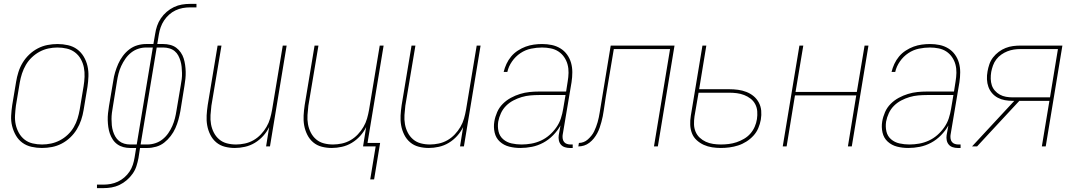

<svg xmlns="http://www.w3.org/2000/svg" viewBox="-20 -755 5540 990"><path d="M196 8Q169 8 142.5 2Q116 -4 95.5 -19Q75 -34 62 -56.5Q49 -79 42.5 -105Q36 -131 37.5 -158.5Q39 -186 43 -213L63 -333Q67 -358 75 -383.5Q83 -409 97 -432Q111 -455 131 -474Q151 -493 175 -505.5Q199 -518 225 -523Q251 -528 277 -528Q304 -528 330.5 -522Q357 -516 377.5 -501Q398 -486 411.5 -463.5Q425 -441 431 -415Q437 -389 436 -361.5Q435 -334 431 -307L411 -187Q407 -162 398.5 -136.5Q390 -111 376 -88Q362 -65 342 -46Q322 -27 298 -14.5Q274 -2 248 3Q222 8 196 8ZM197 -10Q220 -10 243.5 -15Q267 -20 289 -31.5Q311 -43 329.5 -60.5Q348 -78 360.5 -99.5Q373 -121 380 -144Q387 -167 391 -190L411 -310Q415 -334 416 -359Q417 -384 412.5 -407Q408 -430 396.5 -450.5Q385 -471 366.5 -485Q348 -499 324.5 -504.5Q301 -510 276 -510Q253 -510 229.5 -505Q206 -500 184.5 -488.5Q163 -477 144.5 -459.5Q126 -442 113.5 -420.5Q101 -399 93.5 -376Q86 -353 82 -330L62 -210Q59 -186 57.5 -161Q56 -136 61 -113Q66 -90 77.5 -69.5Q89 -49 107 -35Q125 -21 148.5 -15.5Q172 -10 197 -10Z M480 215V197H513Q532 197 551 193.5Q570 190 588 181.5Q606 173 621.5 159.5Q637 146 648 129.5Q659 113 665 94.5Q671 76 674 57L682 8H651Q633 8 616 3.5Q599 -1 585 -11Q571 -21 561.5 -35.5Q552 -50 546.5 -66Q541 -82 538.5 -99.5Q536 -117 535.5 -135Q535 -153 537 -171.5Q539 -190 542 -208L564 -338Q567 -360 573.5 -382Q580 -404 589.5 -425.5Q599 -447 613.5 -466.5Q628 -486 647 -500.5Q666 -515 688.5 -521.5Q711 -528 733 -528H771L780 -580Q783 -601 790 -621.5Q797 -642 809.5 -660.5Q822 -679 839.5 -694Q857 -709 877 -718.5Q897 -728 918 -731.5Q939 -735 960 -735H993V-717H960Q941 -717 922 -713.5Q903 -710 885 -701.5Q867 -693 852 -679.5Q837 -666 826 -649.5Q815 -633 808.5 -614.5Q802 -596 799 -577L791 -528H822Q840 -528 857.5 -523.5Q875 -519 888.5 -509Q902 -499 912 -484.5Q922 -470 927 -454Q932 -438 934.5 -420.5Q937 -403 937.5 -385Q938 -367 936 -348.5Q934 -330 931 -312L910 -182Q906 -160 900 -138Q894 -116 884.5 -94.5Q875 -73 860 -53.5Q845 -34 826.5 -19.5Q808 -5 785 1.5Q762 8 740 8H702L694 60Q690 81 683.5 101.5Q677 122 664 140.5Q651 159 633.5 174Q616 189 596 198.5Q576 208 555 211.5Q534 215 513 215ZM651 -10H685L768 -510H733Q713 -510 693 -503.5Q673 -497 656 -483.5Q639 -470 626.5 -452Q614 -434 605 -414.5Q596 -395 591 -375Q586 -355 583 -335L562 -205Q559 -189 557 -173Q555 -157 555 -141Q555 -125 556.5 -109.5Q558 -94 562.5 -79Q567 -64 574.5 -51Q582 -38 593.5 -28.5Q605 -19 620 -14.5Q635 -10 651 -10ZM705 -10H740Q760 -10 780.5 -16.5Q801 -23 818 -36.5Q835 -50 847.5 -68Q860 -86 868.5 -105.5Q877 -125 882 -145Q887 -165 890 -185L912 -315Q915 -331 917 -347Q919 -363 918.5 -379Q918 -395 916.5 -410.5Q915 -426 910.5 -441Q906 -456 899 -469Q892 -482 880.5 -491.5Q869 -501 853.5 -505.5Q838 -510 822 -510H788Z M1191 8Q1164 8 1139 1.5Q1114 -5 1095 -21Q1076 -37 1064.5 -60Q1053 -83 1048.5 -108Q1044 -133 1045.5 -159.5Q1047 -186 1051 -213L1102 -520H1122L1070 -210Q1067 -186 1065.5 -162Q1064 -138 1068 -115Q1072 -92 1082.5 -71.5Q1093 -51 1110 -36.5Q1127 -22 1149.5 -16Q1172 -10 1197 -10Q1219 -10 1242.5 -15Q1266 -20 1287 -32Q1308 -44 1325 -62Q1342 -80 1354 -100.5Q1366 -121 1372.5 -143.5Q1379 -166 1383 -189L1438 -520H1458L1372 0H1352L1368 -100Q1356 -75 1337 -54Q1318 -33 1294 -18.5Q1270 -4 1243 2Q1216 8 1191 8Z M1889 170 1917 0H1852L1868 -100Q1856 -75 1837 -54Q1818 -33 1794 -18.5Q1770 -4 1743 2Q1716 8 1691 8Q1664 8 1639 1.5Q1614 -5 1595 -21Q1576 -37 1564.5 -60Q1553 -83 1548.5 -108Q1544 -133 1545.5 -159.5Q1547 -186 1551 -213L1602 -520H1622L1570 -210Q1567 -186 1565.5 -162Q1564 -138 1568 -115Q1572 -92 1582.5 -71.5Q1593 -51 1610 -36.5Q1627 -22 1649.5 -16Q1672 -10 1697 -10Q1719 -10 1742.5 -15Q1766 -20 1787 -32Q1808 -44 1825 -62Q1842 -80 1854 -100.5Q1866 -121 1872.5 -143.5Q1879 -166 1883 -189L1938 -520H1958L1875 -18H1940L1909 170Z M2191 8Q2164 8 2139 1.5Q2114 -5 2095 -21Q2076 -37 2064.5 -60Q2053 -83 2048.5 -108Q2044 -133 2045.5 -159.5Q2047 -186 2051 -213L2102 -520H2122L2070 -210Q2067 -186 2065.5 -162Q2064 -138 2068 -115Q2072 -92 2082.5 -71.5Q2093 -51 2110 -36.5Q2127 -22 2149.5 -16Q2172 -10 2197 -10Q2219 -10 2242.5 -15Q2266 -20 2287 -32Q2308 -44 2325 -62Q2342 -80 2354 -100.5Q2366 -121 2372.5 -143.5Q2379 -166 2383 -189L2438 -520H2458L2372 0H2352L2368 -100Q2356 -75 2337 -54Q2318 -33 2294 -18.5Q2270 -4 2243 2Q2216 8 2191 8Z M2663 8Q2633 8 2605.5 1Q2578 -6 2557.5 -24.5Q2537 -43 2530.5 -71.5Q2524 -100 2529 -129Q2533 -153 2543.5 -177Q2554 -201 2572.5 -219.5Q2591 -238 2614 -250.5Q2637 -263 2661.5 -270.5Q2686 -278 2710.5 -280.5Q2735 -283 2759 -283H2899L2907 -334Q2911 -357 2911.5 -379.5Q2912 -402 2906.5 -422.5Q2901 -443 2889 -460.5Q2877 -478 2859.5 -489.5Q2842 -501 2820 -505.5Q2798 -510 2775 -510Q2747 -510 2718 -504Q2689 -498 2663.5 -481Q2638 -464 2620 -438Q2602 -412 2596 -384H2577Q2582 -405 2591.5 -425.5Q2601 -446 2615.5 -463.5Q2630 -481 2650 -494Q2670 -507 2690.5 -514.5Q2711 -522 2732.5 -525Q2754 -528 2775 -528Q2801 -528 2825 -523Q2849 -518 2869.5 -505.5Q2890 -493 2904 -473.5Q2918 -454 2924.5 -431Q2931 -408 2931 -382.5Q2931 -357 2927 -331L2881 -58Q2880 -49 2881.5 -39.5Q2883 -30 2888.5 -23Q2894 -16 2903 -13Q2912 -10 2921 -10H2933V8H2918Q2905 8 2892.5 4Q2880 0 2872 -9.5Q2864 -19 2861.5 -32Q2859 -45 2861 -58L2870 -108Q2855 -81 2832 -57.5Q2809 -34 2781 -19Q2753 -4 2723 2Q2693 8 2663 8ZM2669 -10Q2694 -10 2719.5 -14.5Q2745 -19 2769 -30Q2793 -41 2813 -58.5Q2833 -76 2848.5 -98Q2864 -120 2872 -144.5Q2880 -169 2884 -194L2896 -265H2759Q2737 -265 2714.5 -263Q2692 -261 2670 -254.5Q2648 -248 2627 -237Q2606 -226 2589.5 -209.5Q2573 -193 2563 -171.5Q2553 -150 2549 -128Q2545 -102 2550.5 -77.5Q2556 -53 2574.5 -37Q2593 -21 2618 -15.5Q2643 -10 2669 -10Z M2962 0 2965 -18Q2977 -18 2989 -22.5Q3001 -27 3011 -36Q3021 -45 3029.5 -55.5Q3038 -66 3043.5 -77.5Q3049 -89 3053.5 -101Q3058 -113 3061.5 -125Q3065 -137 3067.5 -149.5Q3070 -162 3072 -174L3129 -520H3458L3372 0H3352L3435 -502H3145L3104 -258Q3101 -240 3098.5 -221.5Q3096 -203 3093 -185Q3091 -170 3088 -155.5Q3085 -141 3081 -126Q3077 -111 3072 -96.5Q3067 -82 3059.5 -68Q3052 -54 3042 -41.5Q3032 -29 3019 -19Q3006 -9 2991.5 -4.5Q2977 0 2962 0Z M3697 8Q3674 8 3651.5 4.5Q3629 1 3609 -8Q3589 -17 3572.5 -32Q3556 -47 3548 -67.5Q3540 -88 3539 -111Q3538 -134 3542 -158L3602 -520H3622L3585 -295H3740Q3763 -295 3785.5 -292Q3808 -289 3828.5 -281Q3849 -273 3865.5 -259.5Q3882 -246 3892.5 -226.5Q3903 -207 3905 -184.5Q3907 -162 3903 -138Q3899 -116 3890 -94.5Q3881 -73 3865 -55.5Q3849 -38 3828.5 -25Q3808 -12 3786 -5Q3764 2 3741.5 5Q3719 8 3697 8ZM3697 -10Q3717 -10 3737.5 -12.5Q3758 -15 3777.5 -21.5Q3797 -28 3816 -39Q3835 -50 3849 -66Q3863 -82 3871.5 -101.5Q3880 -121 3883 -141Q3886 -161 3884.5 -181Q3883 -201 3874 -218Q3865 -235 3850 -246.5Q3835 -258 3817 -265Q3799 -272 3779.5 -274.5Q3760 -277 3739 -277H3582L3561 -155Q3558 -134 3558.5 -114Q3559 -94 3566.5 -76Q3574 -58 3588 -45Q3602 -32 3619.5 -24Q3637 -16 3657 -13Q3677 -10 3697 -10Z M4016 0 4102 -520H4122L4082 -281H4398L4438 -520H4458L4372 0H4352L4395 -263H4079L4036 0Z M4663 8Q4633 8 4605.5 1Q4578 -6 4557.5 -24.5Q4537 -43 4530.5 -71.5Q4524 -100 4529 -129Q4533 -153 4543.5 -177Q4554 -201 4572.5 -219.5Q4591 -238 4614 -250.5Q4637 -263 4661.5 -270.5Q4686 -278 4710.5 -280.5Q4735 -283 4759 -283H4899L4907 -334Q4911 -357 4911.5 -379.5Q4912 -402 4906.5 -422.5Q4901 -443 4889 -460.5Q4877 -478 4859.5 -489.5Q4842 -501 4820 -505.5Q4798 -510 4775 -510Q4747 -510 4718 -504Q4689 -498 4663.5 -481Q4638 -464 4620 -438Q4602 -412 4596 -384H4577Q4582 -405 4591.5 -425.5Q4601 -446 4615.5 -463.5Q4630 -481 4650 -494Q4670 -507 4690.5 -514.5Q4711 -522 4732.5 -525Q4754 -528 4775 -528Q4801 -528 4825 -523Q4849 -518 4869.5 -505.5Q4890 -493 4904 -473.5Q4918 -454 4924.5 -431Q4931 -408 4931 -382.5Q4931 -357 4927 -331L4881 -58Q4880 -49 4881.5 -39.5Q4883 -30 4888.5 -23Q4894 -16 4903 -13Q4912 -10 4921 -10H4933V8H4918Q4905 8 4892.5 4Q4880 0 4872 -9.5Q4864 -19 4861.5 -32Q4859 -45 4861 -58L4870 -108Q4855 -81 4832 -57.5Q4809 -34 4781 -19Q4753 -4 4723 2Q4693 8 4663 8ZM4669 -10Q4694 -10 4719.5 -14.5Q4745 -19 4769 -30Q4793 -41 4813 -58.5Q4833 -76 4848.5 -98Q4864 -120 4872 -144.5Q4880 -169 4884 -194L4896 -265H4759Q4737 -265 4714.5 -263Q4692 -261 4670 -254.5Q4648 -248 4627 -237Q4606 -226 4589.5 -209.5Q4573 -193 4563 -171.5Q4553 -150 4549 -128Q4545 -102 4550.5 -77.5Q4556 -53 4574.5 -37Q4593 -21 4618 -15.5Q4643 -10 4669 -10Z M4992 0 5210 -235H5202Q5181 -235 5161.5 -238.5Q5142 -242 5125 -251Q5108 -260 5095.5 -274.5Q5083 -289 5076.5 -307Q5070 -325 5069 -345.5Q5068 -366 5072 -387Q5075 -405 5081.5 -424Q5088 -443 5100.5 -459Q5113 -475 5129.5 -487.5Q5146 -500 5165 -507.5Q5184 -515 5203.5 -517.5Q5223 -520 5242 -520H5458L5372 0H5352L5391 -235H5236L5079 -66L5018 0ZM5394 -253 5435 -502H5242Q5225 -502 5208 -499.5Q5191 -497 5174.5 -490.5Q5158 -484 5143 -473.5Q5128 -463 5117 -448.5Q5106 -434 5100 -417Q5094 -400 5091 -384Q5088 -366 5088.5 -348.5Q5089 -331 5094 -315.5Q5099 -300 5110 -287.5Q5121 -275 5135.5 -267Q5150 -259 5167 -256Q5184 -253 5202 -253Z"/></svg>

Font: Iosevka SS18 Thin
Style: Italic
Weight: 100
Italic angle: -9°
Monospace: yes
Designer: Belleve Invis
Foundry: Belleve Invis
Version: Version 25.1.1; ttfautohint (v1.8.4)